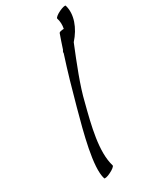

<svg xmlns="http://www.w3.org/2000/svg" viewBox="-236 -984 869 1068"><g transform="rotate(-30 198.0 -450.0)"><path d="M285 -805C275 -776 264 -746 254 -714C249 -708 247 -701 248 -696C217 -601 187 -496 161 -400C122 -257 69 -63 95 19C96 24 115 21 136 10C157 0 173 -13 172 -19C141 -122 179 -269 213 -400C235 -493 282 -610 327 -721C381 -781 409 -856 390 -919C389 -924 370 -920 349 -910C328 -900 312 -887 313 -881C320 -860 321 -836 316 -813C301 -813 288 -810 285 -805Z"/></g></svg>

Font: Nupuram Light Oblique
Style: Regular
Weight: 300
Designer: Santhosh Thottingal (santhosh.thottingal@gmail.com)
Foundry: SMC
Version: Version 1.000